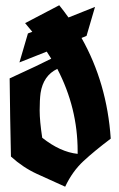

<svg xmlns="http://www.w3.org/2000/svg" viewBox="-20 -723 451 728"><path d="M85.9 -596.2 102.5 -602.5Q88.9 -618.7 75.2 -635.3L204.6 -703.1Q222.7 -680.7 239.7 -656.7L340.3 -696.8L308.1 -586.9L289.1 -579.1Q385.7 -408.2 399.9 -197.3Q338.9 -151.4 296.6 -112.3Q254.4 -73.2 227.1 -15.1Q173.3 -39.1 119.9 -63.7Q66.4 -88.4 21.5 -129.4Q19.5 -203.1 18.6 -277.3Q17.6 -351.6 16.6 -425.8Q133.8 -479.5 174.3 -500.5Q166.5 -513.7 157.2 -527.3L53.7 -486.3ZM274.4 -139.6Q274.4 -144.5 274.4 -149.9Q274.4 -314 197.3 -461.9Q144 -436.5 133.8 -370.1Q130.4 -344.2 130.4 -304.2Q130.4 -264.2 140.1 -200.7Q208.5 -146.5 274.4 -139.6Z"/></svg>

Font: UnifrakturCook
Style: Bold
Weight: 700
Designer: j. 'mach' wust
Version: Version 2011-09-01